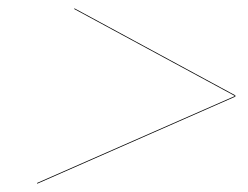

<svg xmlns="http://www.w3.org/2000/svg" viewBox="-20 -620 600 465"><path d="M550 -389V-386L70 -175V-177L549 -387.5L160 -598V-600Z"/></svg>

Font: Bodoni* 96
Style: Bold Italic
Weight: 700
Italic angle: -13°
Version: Version 2.2